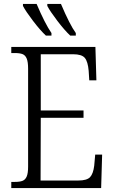

<svg xmlns="http://www.w3.org/2000/svg" viewBox="-20 -950 577 970"><path d="M37 -31H55Q80 -31 94 -36.5Q108 -42 115 -58.5Q122 -75 122 -108V-603Q122 -637 115 -654Q108 -671 94 -676.5Q80 -682 55 -682H37V-713H462L467 -544H431L428 -592Q424 -639 408.5 -657.5Q393 -676 349 -676H186V-392H402V-355H186L185 -38H375Q419 -38 435 -55Q451 -72 456 -113L461 -169H496L491 0H37ZM96 -920V-930H165Q207 -831 240 -783V-770H212Q183 -797 146.5 -845Q110 -893 96 -920ZM219 -920V-930H288Q332 -826 363 -783V-770H335Q306 -797 269.5 -845Q233 -893 219 -920Z"/></svg>

Font: Noto Serif NarrowLight
Style: Regular
Weight: 300
Width: 4
Designer: Monotype Design Team
Foundry: Monotype Imaging Inc.
Version: Version 1.001